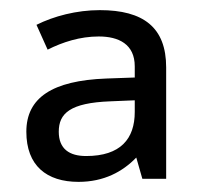

<svg xmlns="http://www.w3.org/2000/svg" viewBox="-20 -742 397 379"><path d="M177 -722C131 -722 86 -710 52 -693L74 -644C104 -659 138 -670 175 -670C214 -670 246 -655 246 -611V-589L190 -587C83 -583 32 -549 32 -482C32 -415 72 -383 135 -383C185 -383 222 -403 249 -431L261 -389H308V-609C308 -688 263 -722 177 -722ZM198 -542 246 -544V-521C246 -468 218 -434 150 -434C117 -434 96 -448 96 -482C96 -518 118 -539 198 -542Z"/></svg>

Font: Noto Sans Elbasan
Style: Regular
Weight: 400
Designer: Monotype Design Team
Foundry: Monotype Imaging Inc.
Version: Version 2.004